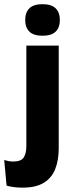

<svg xmlns="http://www.w3.org/2000/svg" viewBox="-65 -707 349 908"><path d="M212.7 -82.2H59.6V-491.4H212.7ZM136.1 -538Q93.6 -538 73.9 -557.6Q54.3 -577.3 54.3 -610.9V-614.3Q54.3 -648 73.9 -667.6Q93.6 -687.2 136.1 -687.2Q178.4 -687.2 198.2 -667.6Q218 -648 218 -614.3V-610.9Q218 -576.8 198.2 -557.4Q178.4 -538 136.1 -538ZM41.3 180.4Q19.1 180.4 -0.3 177.8Q-19.7 175.1 -33.9 170.8L-45.1 49.5Q-34.8 52.9 -24.1 54.9Q-13.3 56.9 -2 56.9Q35.1 56.9 47.4 37.3Q59.6 17.8 59.6 -16.3V-111.3H212.7V-6.1Q212.7 50.3 196.3 92.1Q180 133.9 142.6 157.2Q105.2 180.4 41.3 180.4Z"/></svg>

Font: Anek Devanagari Medium
Style: Regular
Weight: 500
Designer: Kailash Malviya (Devanagari) & Yesha Goshar (Latin)
Foundry: Ek Type
Version: Version 1.003